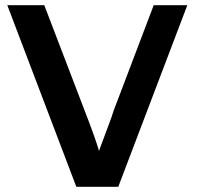

<svg xmlns="http://www.w3.org/2000/svg" viewBox="-20 -715 756 737"><path d="M8 -695H150L302 -298Q346 -185 360 -136L401 -246Q404 -253 409 -268Q414 -283 416 -290L434 -337Q524 -575 570 -695H699L434 2H273Z"/></svg>

Font: Coval
Style: Bold
Weight: 700
Foundry: Context Ltd
Version: Version 001.000